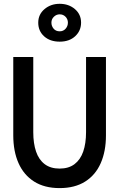

<svg xmlns="http://www.w3.org/2000/svg" viewBox="-20 -952 603 984"><path d="M285.5 12Q208 12 155 -21.5Q102 -55 75 -115.8Q48 -176.5 48 -258.5V-660H150.5V-274.5Q150.5 -217 164.8 -175.2Q179 -133.5 209 -110.8Q239 -88 285.5 -88Q332 -88 362 -110.8Q392 -133.5 406.5 -175.2Q421 -217 421 -274.5V-660H523V-258.5Q523 -176.5 496.2 -115.8Q469.5 -55 416.5 -21.5Q363.5 12 285.5 12ZM286 -738.5Q236.5 -738.5 206.2 -765.8Q176 -793 176 -836Q176 -878 208 -905.2Q240 -932.5 286 -932.5Q332 -932.5 363.8 -905.5Q395.5 -878.5 395.5 -836Q395.5 -794.5 365.5 -766.5Q335.5 -738.5 286 -738.5ZM286 -791.5Q304.5 -791.5 316.2 -804.8Q328 -818 328 -836Q328 -853.5 316 -866Q304 -878.5 286 -878.5Q269 -878.5 256.2 -866.2Q243.5 -854 243.5 -836Q243.5 -818.5 254.8 -805Q266 -791.5 286 -791.5Z"/></svg>

Font: Lucymar Sans Medium
Style: Regular
Weight: 500
Foundry: The League of Moveable Type (original font) / Main changes by Cristiano Sobral with portions from Mirco Monsees
Version: Version 2.001;August 30, 2020;FontCreator 13.0.0.2681 64-bit